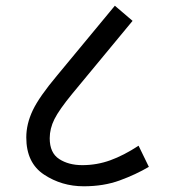

<svg xmlns="http://www.w3.org/2000/svg" viewBox="-20 -652 591 672"><path d="M273 0Q343 0 399 -20.5Q455 -41 501 -68L465 -142Q413 -108 366 -91Q319 -74 268 -74Q220 -74 187 -95.5Q154 -117 154 -168Q154 -202 170.5 -235Q187 -268 233 -324L444 -579L382 -632L180 -388Q117 -313 94.5 -265.5Q72 -218 72 -171Q72 -82 134 -41Q196 0 273 0Z"/></svg>

Font: Noto Sans Devanagari
Style: Regular
Weight: 400
Designer: Jelle Bosma - Monotype Design Team
Foundry: Monotype Imaging Inc.
Version: Version 1.901